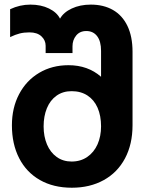

<svg xmlns="http://www.w3.org/2000/svg" viewBox="-20 -820 640 854"><path d="M33 -262.5Q33 -340.5 65 -401.2Q97 -462 154.2 -496Q211.5 -530 284.5 -530Q371 -530 429.5 -478.5V-593.5Q429.5 -636.5 412 -659.2Q394.5 -682 364 -682Q335 -682 318.8 -662Q302.5 -642 302.5 -614.5V-584H183V-616.5Q183 -641 164.2 -658.5Q145.5 -676 111 -676Q87 -676 68 -671.2Q49 -666.5 25 -655V-779Q68.5 -799.5 115 -799.5Q162.5 -799.5 197.8 -782.2Q233 -765 247 -737Q262.5 -765 299.2 -782.2Q336 -799.5 384 -799.5Q440.5 -799.5 482.2 -775.8Q524 -752 546.8 -704.8Q569.5 -657.5 569.5 -589.5V-263Q569.5 -178.5 536 -115.5Q502.5 -52.5 441.2 -18.8Q380 15 299.5 15Q217.5 15 157.2 -19.5Q97 -54 65 -116.8Q33 -179.5 33 -262.5ZM429.5 -258Q429.5 -305.5 414 -340.8Q398.5 -376 369 -395.2Q339.5 -414.5 298.5 -414.5Q259.5 -414.5 231.2 -394.2Q203 -374 188.5 -338.5Q174 -303 174 -258Q174 -213 189 -177.5Q204 -142 232.2 -121.8Q260.5 -101.5 298.5 -101.5Q338.5 -101.5 368.2 -122Q398 -142.5 413.8 -178Q429.5 -213.5 429.5 -258Z"/></svg>

Font: JuliaMono ExtraBold
Style: Regular
Weight: 800
Monospace: yes
Designer: cormullion
Foundry: corm
Version: Version 0.055; ttfautohint (v1.8.4)